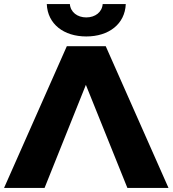

<svg xmlns="http://www.w3.org/2000/svg" viewBox="-34 -928 852 948"><path d="M390 -509 595 0H798L488 -700H296L-14 0H186ZM392 -748C503 -748 583 -809 587 -908H473C470 -868 436 -842 392 -842C348 -842 314 -868 311 -908H197C201 -809 281 -748 392 -748Z"/></svg>

Font: Montserrat-Alt1 ExtBd
Style: Regular
Weight: 800
Designer: Differentunic
Foundry: Differentunic
Version: Version 7.222